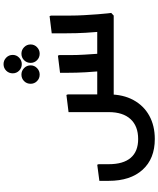

<svg xmlns="http://www.w3.org/2000/svg" viewBox="75 -737 894 1084"><g transform="rotate(-90 522.0 -195.0)"><path d="M279 232Q168 232 105.5 163Q43 94 43 -28H137Q137 54 173 96Q209 138 279 138Q352 138 391.5 95Q431 52 431 -28H531Q531 53 499 111.5Q467 170 410.5 201Q354 232 279 232ZM43 -28V-81L134 -93L137 -85V-28ZM431 -28V-255L528 -267L531 -259V-28ZM480 0V-93H919V0ZM662 0 665 -42Q665 -42 662 -74.5Q659 -107 656 -158Q653 -209 653 -265V-303L750 -315L753 -307V-247Q753 -206 755.5 -165Q758 -124 760.5 -89.5Q763 -55 765.5 -34.5Q768 -14 768 -14L753 0ZM885 0 888 -42Q888 -42 885 -74.5Q882 -107 879 -158Q876 -209 876 -265V-350L973 -362L976 -354V-247Q976 -206 978.5 -165Q981 -124 983.5 -89.5Q986 -55 988.5 -34.5Q991 -14 991 -14L976 0ZM643 -418Q621 -418 606 -433Q591 -448 591 -469Q591 -491 606 -506Q621 -521 643 -521Q664 -521 679.5 -506Q695 -491 695 -469Q695 -448 679.5 -433Q664 -418 643 -418ZM761 -418Q739 -418 724 -433Q709 -448 709 -469Q709 -491 724 -506Q739 -521 761 -521Q782 -521 797.5 -506Q813 -491 813 -469Q813 -448 797.5 -433Q782 -418 761 -418ZM702 -519Q680 -519 665 -534Q650 -549 650 -570Q650 -592 665 -607Q680 -622 702 -622Q723 -622 738.5 -607Q754 -592 754 -570Q754 -549 738.5 -534Q723 -519 702 -519Z"/></g></svg>

Font: Fustat SemiBold
Style: Regular
Weight: 600
Designer: Mohamed Gaber, Khaled Hosny, Laura Garcia Mut
Foundry: Kief Type Foundry, Alif Type Foundry, Hard Type Foundry
Version: Version 1.007